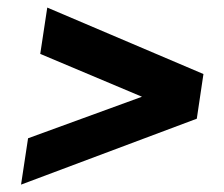

<svg xmlns="http://www.w3.org/2000/svg" viewBox="-20 -604 608 520"><path d="M37 -104 56 -229.5 364.5 -342 89 -458 108 -583.5 531 -403.5 513 -282.5Z"/></svg>

Font: Public Sans
Style: Bold Italic
Weight: 700
Italic angle: -8°
Designer: The Public Sans project authors (U.S. Web Design System). Libre Franklin designed by Pablo Impallari and Rodrigo Fuenzal
Version: Version 1.008; ttfautohint (v1.8.1) -l 8 -r 50 -G 200 -x 14 